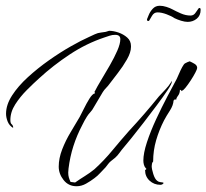

<svg xmlns="http://www.w3.org/2000/svg" viewBox="-20 -632 717 667"><path d="M246 15Q218 15 201 -6.5Q184 -28 184 -53Q184 -82 196 -113Q208 -144 225.5 -173Q243 -202 257 -226Q262 -235 271 -253.5Q280 -272 290.5 -289Q301 -306 310 -308V-309Q310 -310 309 -311Q308 -312 308 -313Q308 -313 308 -313.5Q308 -314 309 -314Q317 -330 331.5 -354Q346 -378 361.5 -405Q377 -432 387.5 -456Q398 -480 398 -496Q398 -511 380 -511Q370 -511 361 -508Q352 -505 343 -502Q280 -481 222.5 -443Q165 -405 116 -360Q97 -343 73.5 -319.5Q50 -296 33 -269.5Q16 -243 16 -215Q16 -204 20.5 -200.5Q25 -197 26 -189H25V-188Q12 -196 6.5 -210Q1 -224 1 -237Q1 -268 22 -300.5Q43 -333 77 -364Q111 -395 150 -422.5Q189 -450 226 -471Q263 -492 288 -503Q299 -508 309.5 -513Q320 -518 331 -519L345 -521Q347 -521 352.5 -523Q358 -525 359 -525Q374 -525 391.5 -519Q409 -513 422 -501.5Q435 -490 435 -472V-469Q435 -450 421 -425.5Q407 -401 389.5 -378.5Q372 -356 360 -340Q355 -333 348.5 -326.5Q342 -320 337 -312L305 -258Q301 -250 294 -242.5Q287 -235 282 -227Q278 -221 274 -213.5Q270 -206 266 -198Q247 -162 235 -124.5Q223 -87 218 -46Q218 -42 217.5 -39Q217 -36 217 -33Q217 -23 219 -16Q221 -9 225 0L241 2Q258 -10 275 -20.5Q292 -31 308 -44Q341 -74 369.5 -108.5Q398 -143 428 -177Q455 -206 481 -236Q507 -266 532 -297Q543 -309 554.5 -321Q566 -333 574 -346L577 -351V-348Q577 -341 562 -318.5Q547 -296 524.5 -266Q502 -236 478.5 -205.5Q455 -175 436 -151.5Q417 -128 410 -120Q403 -112 395.5 -101.5Q388 -91 380 -84L365 -72Q360 -68 355.5 -62Q351 -56 347 -51Q337 -41 328 -31Q319 -21 308 -13Q295 -3 279 6Q263 15 246 15ZM537 10Q515 10 499.5 -4.5Q484 -19 484 -41L488 -44V-47H487Q482 -52 480 -59.5Q478 -67 478 -74Q478 -100 490.5 -138Q503 -176 522.5 -218Q542 -260 561.5 -297Q581 -334 594 -358Q597 -364 602 -376Q607 -388 613 -399Q619 -410 623 -412Q627 -414 631 -416Q635 -418 639 -419Q646 -416 655.5 -410.5Q665 -405 665 -396Q665 -392 658.5 -379.5Q652 -367 642.5 -352.5Q633 -338 624.5 -327.5Q616 -317 612 -317L611 -315Q609 -320 605 -320Q605 -308 598.5 -299.5Q592 -291 592 -285Q590 -287 587 -287Q586 -287 586 -285L583 -283Q582 -266 570 -247.5Q558 -229 550 -214Q533 -181 522.5 -145Q512 -109 512 -71Q509 -68 508 -63.5Q507 -59 507 -55Q507 -45 512.5 -27.5Q518 -10 526 -4Q531 0 536 0.5Q541 1 546 2L547 3H549Q545 10 537 10ZM632 -556Q622 -556 609 -560Q596 -564 586 -569Q576 -576 558.5 -582.5Q541 -589 527 -589Q515 -589 508 -577Q501 -565 498 -560Q497 -559 496 -559Q489 -559 491 -566Q492 -568 496.5 -579.5Q501 -591 510.5 -601.5Q520 -612 535 -612Q546 -612 558.5 -608Q571 -604 580 -599Q591 -593 608 -585.5Q625 -578 642 -578Q653 -578 659.5 -588Q666 -598 670 -603Q672 -605 674.5 -604Q677 -603 677 -598Q677 -578 663.5 -567Q650 -556 632 -556Z"/></svg>

Font: Qwitcher Grypen
Style: Regular
Weight: 400
Designer: Robert E. Leuschke
Foundry: Robert E. Leuschke
Version: Version 1.100; ttfautohint (v1.8.3)